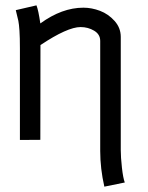

<svg xmlns="http://www.w3.org/2000/svg" viewBox="-20 -528 558 725"><path d="M132.3 -439.5Q213.9 -499 294.9 -499Q326.2 -499 357.7 -487.1Q389.2 -475.1 412.6 -449Q436 -422.9 436 -388.7V38.6Q436 65.4 440.4 105Q444.8 144.5 451.2 161.1L374 176.8Q358.4 108.4 358.4 42V-373.5Q358.4 -398.4 335.4 -412.1Q312.5 -425.8 284.2 -425.8Q234.9 -425.8 132.8 -357.9L132.3 0L55.2 0.5V-344.2Q55.2 -386.7 53.5 -411.9Q51.8 -437 49.3 -449.2Q46.9 -461.4 39.6 -489.7L117.7 -507.8Q125 -489.7 132.3 -439.5Z"/></svg>

Font: FantasqueSansM Nerd Font
Style: Regular
Weight: 400
Monospace: yes
Designer: Jany Belluz
Version: Version 1.8.0 ; ttfautohint (v1.8.2);Nerd Fonts 3.4.0